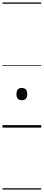

<svg xmlns="http://www.w3.org/2000/svg" viewBox="-20 -1030 353 1550"><path d="M156 -221Q134 -221 123.5 -233.5Q113 -246 113 -270Q113 -295 123.5 -307.5Q134 -320 156 -320Q177 -320 188.5 -307.5Q200 -295 200 -270Q200 -245 189 -233Q178 -221 156 -221ZM0 490H313V500H0ZM0 -20H313V0H0ZM0 -505H313V-500H0ZM0 -1010H313V-1000H0Z"/></svg>

Font: Playwrite ES Deco Guides
Style: Regular
Weight: 400
Designer: Veronika Burian, José Scaglione
Foundry: TypeTogether
Version: Version 1.003